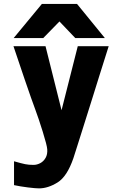

<svg xmlns="http://www.w3.org/2000/svg" viewBox="-20 -792 640 1006"><path d="M155.5 72Q173.5 72 191 62.8Q208.5 53.5 219 35Q229.5 16.5 227.5 -10Q226 -31 204 -101.8Q182 -172.5 163.5 -222Q148.5 -261.5 109 -376.8Q69.5 -492 50.5 -550H218.5L302.5 -214.5L387.5 -550H549.5Q535 -506 499 -390Q479.5 -326.5 467.5 -289Q452 -242 411 -109.5Q396 -62.5 384 -24.2Q372 14 364.5 37Q331.5 133 281.5 164Q231.5 195 184.5 195Q166 195 126 190Q86 185 53.5 178V53Q93.5 64.5 112 68.2Q130.5 72 155.5 72ZM199.5 -771.5H383.5L529.5 -592.5H374.5L291.5 -679.5L206.5 -592.5H51.5Z"/></svg>

Font: JuliaMono Black
Style: Regular
Weight: 900
Monospace: yes
Designer: cormullion
Foundry: corm
Version: Version 0.054; ttfautohint (v1.8.4)